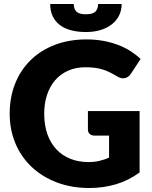

<svg xmlns="http://www.w3.org/2000/svg" viewBox="-20 -934 762 962"><path d="M420.5 -377.5H679.5V-70Q623.5 -29 560.2 -10.5Q497 8 428 8Q338 8 264.2 -20.2Q190.5 -48.5 138 -98.2Q85.5 -148 57 -216.2Q28.5 -284.5 28.5 -364.5Q28.5 -446 55.5 -514.2Q82.5 -582.5 132.8 -632Q183 -681.5 254.2 -709Q325.5 -736.5 413.5 -736.5Q459 -736.5 499 -729Q539 -721.5 572.8 -708.5Q606.5 -695.5 634.5 -677.5Q662.5 -659.5 684.5 -638.5L635.5 -564Q624 -546.5 605.8 -542.5Q587.5 -538.5 566.5 -551.5Q546.5 -563.5 528.8 -572.2Q511 -581 492.5 -586.5Q474 -592 453.5 -594.5Q433 -597 407.5 -597Q360 -597 322 -580.2Q284 -563.5 257.2 -533Q230.5 -502.5 216 -459.8Q201.5 -417 201.5 -364.5Q201.5 -306.5 217.5 -261.5Q233.5 -216.5 262.8 -185.5Q292 -154.5 332.8 -138.2Q373.5 -122 423 -122Q453.5 -122 478.2 -128Q503 -134 526.5 -144V-254.5H454.5Q438.5 -254.5 429.5 -263Q420.5 -271.5 420.5 -284.5ZM410.5 -773.5Q371 -773.5 338.2 -781.8Q305.5 -790 281.8 -807.2Q258 -824.5 244.8 -851Q231.5 -877.5 231.5 -914H349.5Q349.5 -889.5 362.8 -876Q376 -862.5 410.5 -862.5Q445 -862.5 458.2 -876Q471.5 -889.5 471.5 -914H589.5Q589.5 -881.5 576.2 -855.5Q563 -829.5 539.2 -811.2Q515.5 -793 482.8 -783.2Q450 -773.5 410.5 -773.5Z"/></svg>

Font: Lato 2
Style: Regular
Weight: 900
Designer: Lukasz Dziedzic with Adam Twardoch and Botio Nikoltchev
Foundry: tyPoland Lukasz Dziedzic
Version: Version 2.015; 2015-08-06; http://www.latofonts.com/